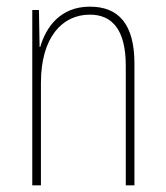

<svg xmlns="http://www.w3.org/2000/svg" viewBox="-20 -608 498 577"><path d="M250 -588C161 -588 118 -526 101 -467H99L97 -578H77V-51H103V-359C103 -496 167 -564 250 -564C317 -564 358 -519 358 -410V-51H384V-417C384 -536 336 -588 250 -588Z"/></svg>

Font: Noto Sans Tamil UI Condensed Thin
Style: Regular
Weight: 100
Width: 3
Designer: Jelle Bosma - Monotype Design Team
Foundry: Monotype Imaging Inc.
Version: Version 2.004